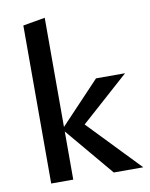

<svg xmlns="http://www.w3.org/2000/svg" viewBox="-82 -779 656 840"><g transform="rotate(-10 246.0 -359.5)"><path d="M486 0H355L175 -214V0H77V-702L175 -719V-234L350 -419H479L266 -229Z"/></g></svg>

Font: EauTestText Semibold
Style: Regular
Weight: 600
Designer: Christian Thalmann (Catharsis Fonts)
Version: Version 0.001;PS 000.001;hotconv 1.0.88;makeotf.lib2.5.64775